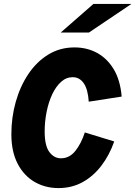

<svg xmlns="http://www.w3.org/2000/svg" viewBox="-20 -951 691 980"><path d="M278 9Q211 9 156.5 -22.5Q102 -54 70 -115.5Q38 -177 38 -266Q38 -352 60.5 -431.5Q83 -511 125 -573.5Q167 -636 226.5 -672.5Q286 -709 360 -709Q424 -709 475.5 -681Q527 -653 560.5 -597.5Q594 -542 601 -458L433 -432Q429 -495 407.5 -526Q386 -557 351 -557Q318 -557 291.5 -533Q265 -509 246.5 -469.5Q228 -430 218 -380.5Q208 -331 208 -280Q208 -207 232 -175Q256 -143 291 -143Q334 -143 364 -180Q394 -217 413 -275L563 -229Q539 -160 498 -106Q457 -52 402 -21.5Q347 9 278 9ZM290 -785 457 -931H651L434 -785Z"/></svg>

Font: Red Hat Mono
Style: Bold Italic
Weight: 700
Italic angle: -12°
Monospace: yes
Designer: Pentagram, MCKL
Foundry: Pentagram, MCKL
Version: Version 1.023; ttfautohint (v1.8.3)